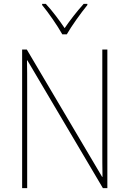

<svg xmlns="http://www.w3.org/2000/svg" viewBox="-20 -969 667 989"><path d="M301 -792H324C349 -836 396 -901 430 -943V-949H411C375 -909 340 -864 313 -824C286 -864 249 -914 216 -949H197V-943C228 -906 276 -837 301 -792ZM533 0V-714H507V-200C507 -160 507 -107 508 -58H506L118 -714H94V0H120V-519C120 -573 120 -612 119 -658H121L510 0Z"/></svg>

Font: Noto Sans Arabic UI SmCn Th
Style: Regular
Weight: 100
Width: 4
Designer: Monotype Design Team, Nadine Chahine and Nizar Qandah
Foundry: Monotype Imaging Inc.
Version: Version 2.010